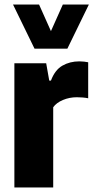

<svg xmlns="http://www.w3.org/2000/svg" viewBox="-20 -828 414 848"><path d="M43.5 0V-548.5H184L197.5 -472H205Q222.5 -519 255.5 -538Q288.5 -557 330.5 -557Q341 -557 351.5 -555.8Q362 -554.5 369.5 -553V-394Q357.5 -396.5 344 -397.5Q330.5 -398.5 319 -398.5Q287 -398.5 258.2 -386.5Q229.5 -374.5 215 -354.5V0ZM132.5 -613 37.5 -808H152.5L205 -690.5L257.5 -808H372.5L277.5 -613Z"/></svg>

Font: Encode Sans Condensed Condensed ExtraBold
Style: Regular
Weight: 800
Width: 3
Designer: Multiple Designers
Foundry: Impallari Type
Version: Version 3.000; ttfautohint (v1.8.3) -l 8 -r 50 -G 200 -x 14 